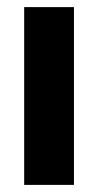

<svg xmlns="http://www.w3.org/2000/svg" viewBox="-20 -520 277 540"><path d="M48 0V-500H188V0Z"/></svg>

Font: Epunda Sans
Style: Bold
Weight: 700
Designer: Simon Atzbach
Foundry: typofactur
Version: Version 2.204; ttfautohint (v1.8.4.7-5d5b)